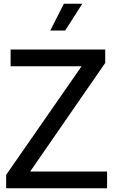

<svg xmlns="http://www.w3.org/2000/svg" viewBox="-20 -1011 608 1031"><path d="M13 -72 418 -655H37V-745H545V-673L142 -90H555V0H13ZM323 -991H422L330 -847H250Z"/></svg>

Font: BLUETTI 2.0 Normal
Style: Normal
Weight: 400
Designer: Stijn de Vries
Foundry: tokotype
Version: Version 2.005;October 31, 2023;FontCreator 14.0.0.2814 64-bi